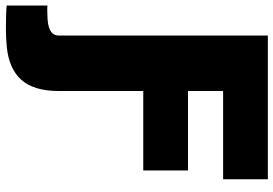

<svg xmlns="http://www.w3.org/2000/svg" viewBox="-188 -602 972 683"><g transform="rotate(90 298.5 -261.0)"><path d="M62.5 204.5Q31.2 204.5 10.1 203.8Q-11 203.1 -22.7 201.7V56.8L-8.5 57.5L9.9 56.8Q83.8 56.8 83.8 17V-727.3H595.2V-568.2H281.2V-443.2H563.9V-284.1H281.2V17Q281.2 104.4 242 149Q202.8 193.5 124.6 201.3Q93 204.5 62.5 204.5Z"/></g></svg>

Font: Linik Sans Black
Style: Regular
Weight: 900
Designer: Fonts by Rasmus Andersson / Changes by Cristiano Sobral with parts from Marc Monis
Foundry: rsms
Version: Version 3.020; ttfautohint (v1.6)